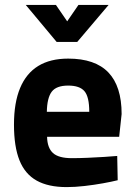

<svg xmlns="http://www.w3.org/2000/svg" viewBox="-20 -751 550 783"><path d="M252 12Q177 12 129.5 -14.5Q82 -41 59.5 -97Q37 -153 37 -243Q37 -332 62 -392Q87 -452 136 -482Q185 -512 258 -512Q368 -512 422 -455.5Q476 -399 476 -286L466 -193H172Q173 -148 196 -127Q219 -106 273 -106Q303 -106 337.5 -107.5Q372 -109 404 -111Q436 -113 458 -115L460 -16Q436 -10 400 -3.5Q364 3 325 7.5Q286 12 252 12ZM171 -295H344Q344 -356 324.5 -379Q305 -402 258 -402Q210 -402 191 -377Q172 -352 171 -295ZM211 -580 85 -731H208L254 -664L300 -731H423L295 -580Z"/></svg>

Font: Titillium Web
Style: Bold
Weight: 700
Designer: Mohamed Gaber, Accademia di Belle Arti di Urbino
Foundry: Kief Type Foundry, Accademia di Belle Arti di Urbino
Version: Version 3.000